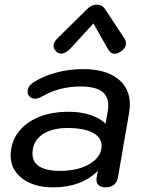

<svg xmlns="http://www.w3.org/2000/svg" viewBox="-20 -798 627 828"><path d="M26 -127Q26 -183 57.5 -226Q89 -269 145.5 -292.5Q202 -316 276 -316Q328 -316 370.5 -302Q413 -288 435 -264L444 -314Q447 -329 447 -343Q447 -385 417.5 -405Q388 -425 327 -425Q238 -425 165 -384Q143 -372 132 -372Q118 -372 108.5 -381Q99 -390 99 -403Q99 -425 122 -441Q163 -469 220.5 -484.5Q278 -500 339 -500Q433 -500 486.5 -459.5Q540 -419 540 -348Q540 -331 537 -313L489 -35Q485 -12 471 -1Q457 10 435 10Q417 10 406.5 1.5Q396 -7 396 -23Q396 -30 397 -33L402 -61Q330 10 209 10Q127 10 76.5 -28Q26 -66 26 -127ZM418 -169Q418 -206 379.5 -226Q341 -246 272 -246Q201 -246 160.5 -216.5Q120 -187 120 -135Q120 -99 150 -80Q180 -61 238 -61Q317 -61 367.5 -91.5Q418 -122 418 -169ZM211 -600Q211 -616 228 -633L356 -759Q375 -778 397 -778Q420 -778 433 -759L516 -633Q523 -623 523 -611Q523 -590 501 -576Q486 -566 475 -566Q456 -566 444 -589L383 -697L284 -589Q263 -567 244 -567Q233 -567 223 -575Q211 -587 211 -600Z"/></svg>

Font: Kodchasan Medium
Style: Italic
Weight: 500
Italic angle: -10°
Version: Version 1.000; ttfautohint (v1.6)